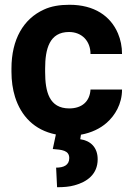

<svg xmlns="http://www.w3.org/2000/svg" viewBox="-20 -558 562 804"><path d="M28 -257C28 -220 33 -184 43 -152C68 -73 123 -13 214 5L201 66C238 69 270 71 270 104C270 134 246 144 215 144L219 226C247 226 271 224 292 218C344 204 389 172 389 109C389 59 359 31 316 25L319 6C363 -2 400 -20 427 -44C461 -74 491 -122 491 -183H359C356 -133 323 -104 270 -104C186 -104 169 -174 169 -257V-271C169 -353 187 -424 269 -424C323 -424 359 -386 359 -332H491C491 -363 485 -392 474 -418C443 -491 375 -538 271 -538C230 -538 194 -532 164 -518C78 -479 28 -393 28 -271Z"/></svg>

Font: Asimov Pro
Style: Bd
Weight: 700
Designer: Google
Version: Version 2.000980; 2014